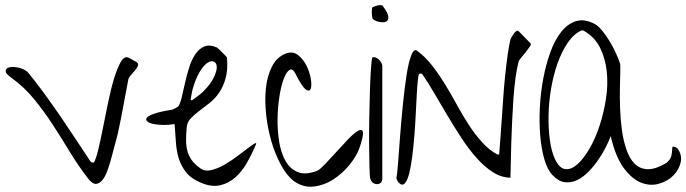

<svg xmlns="http://www.w3.org/2000/svg" viewBox="-20 -705 2620 733"><path d="M316.4 -23.4Q279.3 -71.3 247.6 -123.5Q215.8 -175.8 182.6 -227.1Q149.4 -278.3 111.3 -325.2Q73.2 -372.1 23.4 -408.2Q1 -423.8 1.5 -434.1Q2 -444.3 15.1 -447.8Q28.3 -451.2 48.3 -447.3Q68.4 -443.4 85 -430.7Q114.3 -395.5 147.5 -350.1Q180.7 -304.7 212.4 -258.3Q244.1 -211.9 272.9 -168Q301.8 -124 323.2 -91.8Q325.2 -87.9 329.6 -85.4Q334 -83 338.9 -85Q346.7 -98.6 355.5 -135.3Q364.3 -171.9 373.5 -218.8Q382.8 -265.6 393.1 -315.4Q403.3 -365.2 415.5 -405.3Q427.7 -445.3 440.9 -468.3Q454.1 -491.2 469.7 -485.4Q473.6 -483.4 485.4 -477.1Q497.1 -470.7 500 -468.8Q509.8 -462.9 506.8 -454.6Q503.9 -446.3 496.1 -437Q488.3 -427.7 479.5 -418Q470.7 -408.2 469.7 -400.4Q468.8 -395.5 465.8 -379.9Q462.9 -364.3 459 -343.8Q455.1 -323.2 450.7 -299.8Q446.3 -276.4 442.4 -255.9Q438.5 -235.4 435.1 -220.2Q431.6 -205.1 430.7 -200.2Q430.7 -197.3 426.8 -183.1Q422.9 -168.9 418 -150.4Q413.1 -131.8 408.2 -113.3Q403.3 -94.7 400.4 -85Q395.5 -68.4 388.2 -48.8Q380.9 -29.3 370.1 -16.6Q359.4 -3.9 346.2 -2.9Q333 -2 316.4 -23.4Z M746.1 -7.8Q709 -23.4 689.9 -47.9Q670.9 -72.3 662.1 -101.6Q653.3 -130.9 651.4 -164.1Q649.4 -197.3 646.5 -231.4Q624 -227.5 602.5 -228Q581.1 -228.5 564.9 -231.9Q548.8 -235.4 542 -241.7Q535.2 -248 540.5 -255.4Q545.9 -262.7 567.4 -270.5Q588.9 -278.3 630.9 -285.2Q636.7 -285.2 647.9 -291Q659.2 -296.9 661.1 -299.8Q668 -309.6 673.8 -333.5Q679.7 -357.4 686 -386.7Q692.4 -416 701.7 -445.8Q710.9 -475.6 725.1 -497.1Q739.3 -518.6 759.3 -527.3Q779.3 -536.1 808.6 -523.4Q811.5 -521.5 816.9 -516.1Q822.3 -510.7 828.1 -504.9Q834 -499 839.4 -493.7Q844.7 -488.3 846.7 -485.4Q850.6 -437.5 840.8 -404.3Q831.1 -371.1 814.5 -348.1Q797.9 -325.2 777.3 -309.6Q756.8 -293.9 738.3 -279.8Q719.7 -265.6 706.5 -251Q693.4 -236.3 692.4 -214.8Q690.4 -189.5 690.4 -168.5Q690.4 -147.5 695.3 -128.9Q700.2 -110.4 711.9 -93.8Q723.6 -77.1 746.1 -61.5Q762.7 -49.8 787.1 -55.7Q811.5 -61.5 836.9 -76.2Q862.3 -90.8 886.7 -109.4Q911.1 -127.9 928.7 -141.1Q946.3 -154.3 954.1 -158.2Q961.9 -162.1 954.1 -146.5Q940.4 -114.3 921.9 -82Q903.3 -49.8 877.9 -27.3Q852.5 -4.9 819.8 2.4Q787.1 9.8 746.1 -7.8ZM714.8 -362.3Q713.9 -357.4 710.9 -342.8Q708 -328.1 708 -323.2Q709 -322.3 711.4 -322.3Q713.9 -322.3 714.8 -323.2Q717.8 -325.2 723.6 -329.6Q729.5 -334 735.4 -338.4Q741.2 -342.8 746.6 -347.2Q752 -351.6 753.9 -353.5Q783.2 -382.8 795.4 -407.7Q807.6 -432.6 807.6 -448.2Q807.6 -463.9 797.4 -469.2Q787.1 -474.6 772.9 -465.8Q758.8 -457 743.2 -432.1Q727.5 -407.2 714.8 -362.3Z M1100.6 -14.6Q1075.2 -34.2 1053.2 -74.2Q1031.2 -114.3 1016.6 -163.6Q1002 -212.9 996.1 -266.6Q990.2 -320.3 995.1 -367.7Q1000 -415 1018.1 -450.7Q1036.1 -486.3 1069.3 -500Q1096.7 -510.7 1116.7 -495.6Q1136.7 -480.5 1149.4 -455.6Q1162.1 -430.7 1166.5 -404.3Q1170.9 -377.9 1166 -365.7Q1161.1 -353.5 1147 -363.8Q1132.8 -374 1108.4 -422.9Q1097.7 -445.3 1085.4 -438Q1073.2 -430.7 1063 -403.3Q1052.7 -376 1046.4 -334.5Q1040 -293 1039.6 -248Q1039.1 -203.1 1046.4 -160.6Q1053.7 -118.2 1071.3 -88.4Q1088.9 -58.6 1118.7 -47.4Q1148.4 -36.1 1192.4 -53.7Q1201.2 -57.6 1220.7 -78.1Q1240.2 -98.6 1263.2 -124Q1286.1 -149.4 1308.6 -172.9Q1331.1 -196.3 1346.2 -205.1Q1361.3 -213.9 1365.2 -202.6Q1369.1 -191.4 1354.5 -146.5Q1343.8 -112.3 1315.9 -77.6Q1288.1 -43 1252.4 -20Q1216.8 2.9 1176.8 7.3Q1136.7 11.7 1100.6 -14.6Z M1393.6 -23.4Q1391.6 -29.3 1390.6 -63Q1389.6 -96.7 1389.2 -144.5Q1388.7 -192.4 1389.6 -248.5Q1390.6 -304.7 1392.1 -354Q1393.6 -403.3 1396 -439.5Q1398.4 -475.6 1401.4 -485.4Q1407.2 -488.3 1414.1 -485.4Q1420.9 -482.4 1426.3 -477.5Q1431.6 -472.7 1435.5 -465.8Q1439.5 -459 1439.5 -454.1V-23.4Q1439.5 -12.7 1433.6 -7.3Q1427.7 -2 1419.4 -2Q1411.1 -2 1403.8 -7.3Q1396.5 -12.7 1393.6 -23.4ZM1401.4 -637.7Q1400.4 -640.6 1399.9 -646Q1399.4 -651.4 1399.4 -657.7Q1399.4 -664.1 1399.9 -669.4Q1400.4 -674.8 1401.4 -676.8Q1409.2 -680.7 1418.9 -683.6Q1428.7 -686.5 1439.5 -684.6Q1456.1 -663.1 1460.4 -649.9Q1464.8 -636.7 1460.9 -629.4Q1457 -622.1 1447.8 -620.6Q1438.5 -619.1 1428.7 -621.1Q1418.9 -623 1410.6 -627.4Q1402.3 -631.8 1401.4 -637.7Z M1502 -7.8Q1500 -9.8 1497.1 -15.6Q1494.1 -21.5 1493.2 -23.4Q1496.1 -36.1 1499.5 -80.6Q1502.9 -125 1507.3 -183.6Q1511.7 -242.2 1518.1 -305.7Q1524.4 -369.1 1532.2 -418.9Q1540 -468.8 1550.8 -495.6Q1561.5 -522.5 1575.2 -508.8Q1604.5 -487.3 1629.9 -454.6Q1655.3 -421.9 1678.7 -383.8Q1702.1 -345.7 1724.1 -305.2Q1746.1 -264.6 1770 -228Q1793.9 -191.4 1820.8 -161.6Q1847.7 -131.8 1878.9 -115.2H1885.7Q1887.7 -138.7 1890.1 -173.3Q1892.6 -208 1895.5 -249Q1898.4 -290 1901.4 -333.5Q1904.3 -377 1908.7 -418.5Q1913.1 -460 1918 -495.1Q1922.9 -530.3 1928.7 -554.7Q1929.7 -556.6 1933.1 -563Q1936.5 -569.3 1940.9 -575.7Q1945.3 -582 1950.2 -585.9Q1955.1 -589.8 1960 -585.9L2005.9 -539.1Q2008.8 -536.1 2002.4 -526.9Q1996.1 -517.6 1987.3 -506.3Q1978.5 -495.1 1969.7 -484.9Q1960.9 -474.6 1960 -469.7Q1953.1 -444.3 1948.2 -408.7Q1943.4 -373 1940.4 -332.5Q1937.5 -292 1935.5 -249Q1933.6 -206.1 1932.1 -165.5Q1930.7 -125 1930.2 -88.9Q1929.7 -52.7 1928.7 -26.4Q1893.6 -27.3 1861.3 -47.9Q1829.1 -68.4 1799.3 -102.1Q1769.5 -135.7 1741.7 -178.2Q1713.9 -220.7 1688 -264.2Q1662.1 -307.6 1637.7 -349.6Q1613.3 -391.6 1590.8 -423.8H1582Q1578.1 -423.8 1575.7 -402.8Q1573.2 -381.8 1571.3 -348.6Q1569.3 -315.4 1567.4 -272.9Q1565.4 -230.5 1562 -188Q1558.6 -145.5 1553.7 -106.9Q1548.8 -68.4 1542 -42Q1535.2 -15.6 1525.4 -4.9Q1515.6 5.9 1502 -7.8Z M2089.8 -36.1Q2070.3 -55.7 2058.6 -95.7Q2046.9 -135.7 2042.5 -186.5Q2038.1 -237.3 2041 -294.4Q2043.9 -351.6 2054.2 -405.8Q2064.5 -460 2081.5 -506.8Q2098.6 -553.7 2123.5 -584.5Q2148.4 -615.2 2180.2 -624.5Q2211.9 -633.8 2251 -613.3Q2264.6 -605.5 2279.8 -586.9Q2294.9 -568.4 2308.6 -545.4Q2322.3 -522.5 2332.5 -499.5Q2342.8 -476.6 2347.7 -460.9Q2348.6 -456.1 2348.1 -431.2Q2347.7 -406.2 2346.7 -371.1Q2345.7 -335.9 2347.2 -293.5Q2348.6 -251 2354 -210.4Q2359.4 -169.9 2371.1 -135.3Q2382.8 -100.6 2402.3 -80.6Q2421.9 -60.5 2451.7 -59.1Q2481.4 -57.6 2524.4 -83Q2540 -96.7 2543 -109.9Q2545.9 -123 2545.9 -132.3Q2545.9 -141.6 2547.9 -144.5Q2549.8 -147.5 2565.4 -139.6Q2585 -114.3 2578.6 -85.4Q2572.3 -56.6 2550.3 -34.7Q2528.3 -12.7 2495.1 -3.4Q2461.9 5.9 2427.2 -7.8Q2392.6 -21.5 2361.3 -63.5Q2330.1 -105.5 2311.5 -185.5Q2305.7 -168.9 2293.5 -144.5Q2281.2 -120.1 2264.6 -95.7Q2248 -71.3 2227.1 -49.8Q2206.1 -28.3 2183.6 -17.6Q2161.1 -6.8 2137.2 -9.3Q2113.3 -11.7 2089.8 -36.1ZM2098.6 -97.7Q2115.2 -62.5 2137.7 -59.6Q2160.2 -56.6 2183.6 -77.1Q2207 -97.7 2230 -136.7Q2252.9 -175.8 2269 -225.1Q2285.2 -274.4 2293.5 -328.6Q2301.8 -382.8 2296.4 -432.6Q2291 -482.4 2270.5 -523.4Q2250 -564.5 2208 -587.9Q2207 -588.9 2204.6 -588.9Q2202.1 -588.9 2200.2 -588.9Q2169.9 -575.2 2147.5 -542Q2125 -508.8 2108.9 -463.9Q2092.8 -418.9 2084 -367.2Q2075.2 -315.4 2074.2 -265.6Q2073.2 -215.8 2079.1 -171.4Q2085 -127 2098.6 -97.7Z"/></svg>

Font: Give You Glory
Style: Regular
Weight: 400
Designer: Kimberly Geswein
Foundry: Kimberly Geswein
Version: Version 1.002